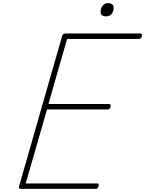

<svg xmlns="http://www.w3.org/2000/svg" viewBox="-20 -1213 931 1233"><path d="M117 0Q108 0 104 -3.5Q100 -7 102 -15L379 -982Q382 -991 386 -994.5Q390 -998 403 -998H879Q889 -998 890.5 -993.5Q892 -989 891 -981Q888 -970 883.5 -966.5Q879 -963 871 -963H411L291 -545H679Q688 -545 690 -540.5Q692 -536 690 -528Q687 -518 682.5 -514Q678 -510 670 -510H282L145 -35H602Q612 -35 613.5 -30.5Q615 -26 613 -18Q610 -8 606 -4Q602 0 593 0ZM662 -1108Q645 -1108 635.5 -1115Q626 -1122 626 -1138Q626 -1159 639 -1176Q652 -1193 674 -1193Q690 -1193 700 -1185.5Q710 -1178 710 -1163Q710 -1141 697.5 -1124.5Q685 -1108 662 -1108Z"/></svg>

Font: Playwrite AU QLD Thin
Style: Regular
Weight: 250
Designer: Veronika Burian, José Scaglione
Foundry: TypeTogether
Version: Version 1.002